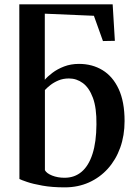

<svg xmlns="http://www.w3.org/2000/svg" viewBox="-20 -838 613 870"><path d="M273.5 11Q216 11 172.5 3.2Q129 -4.5 102 -13.8Q75 -23 68 -27L67.5 -818.5H490.5L500.5 -653L446.5 -652L405.5 -766.5L183 -776V-476.5Q195.5 -491.5 217.8 -508.2Q240 -525 270.5 -536.8Q301 -548.5 338 -548.5Q398 -548.5 444.5 -520.2Q491 -492 517.8 -434.5Q544.5 -377 544.5 -289.5Q544.5 -224 524.8 -169Q505 -114 468.8 -73.8Q432.5 -33.5 382.8 -11.2Q333 11 273.5 11ZM272.5 -32.5Q318 -32.5 350 -59.8Q382 -87 399.2 -140.8Q416.5 -194.5 417 -274Q418 -349 401 -394.8Q384 -440.5 355.5 -461.5Q327 -482.5 292.5 -482.5Q266 -482.5 244.8 -473.5Q223.5 -464.5 208 -452.2Q192.5 -440 183.5 -430V-67Q191 -52.5 216.2 -42.5Q241.5 -32.5 272.5 -32.5Z"/></svg>

Font: Merriweather 72pt SemiBold
Style: Regular
Weight: 600
Version: Version 2.100